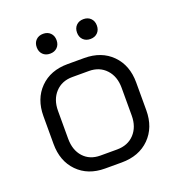

<svg xmlns="http://www.w3.org/2000/svg" viewBox="-126 -780 822 891"><g transform="rotate(-20 285.0 -335.0)"><path d="M56 -181V-318Q56 -403 107.5 -455Q159 -507 244 -507H326Q411 -507 462.5 -455Q514 -403 514 -318V-181Q514 -96 462 -44Q410 8 324 8H242Q158 8 107 -44Q56 -96 56 -181ZM324 -56Q378 -56 410 -90.5Q442 -125 442 -181V-318Q442 -374 410 -408.5Q378 -443 326 -443H244Q192 -443 160 -408.5Q128 -374 128 -318V-181Q128 -124 159 -90Q190 -56 242 -56ZM136 -629Q136 -651 149.5 -664.5Q163 -678 185 -678Q207 -678 220.5 -664.5Q234 -651 234 -629Q234 -607 220.5 -593.5Q207 -580 185 -580Q163 -580 149.5 -593.5Q136 -607 136 -629ZM335 -629Q335 -651 348.5 -664.5Q362 -678 384 -678Q406 -678 419.5 -664.5Q433 -651 433 -629Q433 -607 419.5 -593.5Q406 -580 384 -580Q362 -580 348.5 -593.5Q335 -607 335 -629Z"/></g></svg>

Font: Bai Jamjuree
Style: Regular
Weight: 400
Designer: Katatrad Aksorn Co.,Ltd.
Foundry: Cadson Demak Co.,Ltd.
Version: Version 1.000; ttfautohint (v1.6)